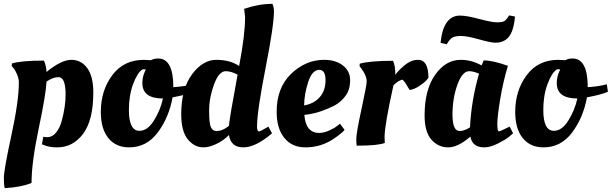

<svg xmlns="http://www.w3.org/2000/svg" viewBox="-24 -754 3180 998"><path d="M1 224C57.7 220.7 104 211.7 140 197C140 125.7 152.3 31.7 177 -85C201.7 -201.7 215.3 -283.3 218 -330C240 -345.3 260.7 -353 280 -353C304.7 -353 317 -323 317 -263C317 -221 310.3 -175.3 297 -126C290.3 -101.3 280.5 -81 267.5 -65C254.5 -49 239.3 -41 222 -41C214 -41 207 -41.7 201 -43L194 -4L204 0C222.7 8 246 12 274 12C328 12 372.7 -11.5 408 -58.5C443.3 -105.5 461 -177.3 461 -274C461 -329.3 450.5 -371.3 429.5 -400C408.5 -428.7 380.8 -443 346.5 -443C312.2 -443 269.3 -422 218 -380C216 -405.3 211.3 -425 204 -439C124.7 -439 69.3 -434 38 -424L37 -411L46 -400C52.7 -392 59 -380.8 65 -366.5C71 -352.2 74 -338.7 74 -326C74 -261.3 61 -169.2 35 -49.5C9 70.2 -4 143.7 -4 171C-4 198.3 -2.3 216 1 224Z M647 12C707.7 12 757.3 -13.8 796 -65.5C834.7 -117.2 860.3 -178 873 -248L893 -252C930.3 -259.3 960 -267.7 982 -277L976 -316L960 -312C932 -306 904.3 -302.3 877 -301C877 -400.3 850.7 -450 798 -450C784 -450 771.3 -447 760 -441L724 -443C654 -443 599.2 -416.3 559.5 -363C519.8 -309.7 500 -246 500 -172C500 -114 513 -68.8 539 -36.5C565 -4.2 601 12 647 12ZM701 -74C664.3 -74 646 -110 646 -182C646 -232.7 653.3 -277.7 668 -317C682.7 -356.3 698.3 -381.3 715 -392C717 -393.3 720 -394 724 -394C728 -394 731.3 -393.3 734 -392L729 -382C720.3 -363.3 716 -343.3 716 -322C716 -268.7 751.7 -242 823 -242C814.3 -202 798.8 -164 776.5 -128C754.2 -92 729 -74 701 -74Z M1390 -61 1371 -96 1361 -90C1339.7 -77.3 1327 -71 1323 -71C1315.7 -71 1312 -79 1312 -95C1312 -148.3 1326.7 -249.5 1356 -398.5C1385.3 -547.5 1400 -646.3 1400 -695C1400 -709.7 1397.3 -722.7 1392 -734C1344 -734 1295 -725.3 1245 -708L1250 -666C1250 -604 1239.7 -519 1219 -411C1187 -432.3 1147.5 -443 1100.5 -443C1053.5 -443 1011.3 -417.8 974 -367.5C936.7 -317.2 918 -248 918 -160C918 -101.3 929.3 -58 952 -30C974.7 -2 1002 12 1034 12C1052.7 12 1074.3 6.3 1099 -5C1123.7 -16.3 1146 -32 1166 -52C1172.7 -9.3 1197.5 12 1240.5 12C1283.5 12 1333.3 -12.3 1390 -61ZM1149 -384C1167.7 -384 1188.3 -378 1211 -366C1183 -215.3 1168 -126.7 1166 -100C1144.7 -82 1123 -73 1101 -73C1088.3 -73 1078.8 -79.3 1072.5 -92C1066.2 -104.7 1063 -133.5 1063 -178.5C1063 -223.5 1071.5 -269 1088.5 -315C1105.5 -361 1125.7 -384 1149 -384Z M1414 -173C1414 -115 1427.3 -69.7 1454 -37C1480.7 -4.3 1517 12 1563 12C1609 12 1651.3 1.3 1690 -20C1704 -28 1719 -38 1735 -50C1751 -62 1761.7 -71.7 1767 -79L1743 -111L1728 -99C1718 -91 1704 -83 1686 -75C1668 -67 1651 -63 1635 -63C1588.3 -63 1562.7 -94.3 1558 -157L1582 -160C1621.3 -166 1664.7 -180.7 1712 -204C1735.3 -216 1755.2 -233 1771.5 -255C1787.8 -277 1796 -304.2 1796 -336.5C1796 -368.8 1783.3 -394.7 1758 -414C1732.7 -433.3 1700.3 -443 1661 -443C1597 -443 1539.8 -418.8 1489.5 -370.5C1439.2 -322.2 1414 -256.3 1414 -173ZM1638 -249C1618 -226.3 1591 -212 1557 -206C1557 -243.3 1563.8 -283.5 1577.5 -326.5C1591.2 -369.5 1610.7 -391 1636 -391C1657.3 -391 1668 -373 1668 -337C1668 -301 1658 -271.7 1638 -249Z M1837 3C1906.3 3 1952.7 -1.7 1976 -11C1975.3 -17 1975 -27.3 1975 -42C1975 -82.7 1990.3 -172 2021 -310C2033.7 -324 2048.3 -334 2065 -340C2070.3 -340 2078.3 -331 2089 -313C2099.7 -295 2105.3 -286 2106 -286C2122 -288.7 2138.5 -295.7 2155.5 -307C2172.5 -318.3 2183.8 -327.2 2189.5 -333.5L2203 -349C2203 -411.7 2185 -443 2149 -443C2124.3 -443 2100.3 -433 2077 -413C2053.7 -393 2038.3 -377 2031 -365C2031 -396.3 2027 -420.7 2019 -438C1939.7 -438 1882 -433 1846 -423L1845 -410L1854 -398C1872.7 -373.3 1882 -350.7 1882 -330C1882 -318 1873 -270.3 1855 -187C1837 -103.7 1828 -52.5 1828 -33.5C1828 -14.5 1828.7 -2.3 1830 3Z M2479 -414C2444.3 -433.3 2408.3 -443 2371 -443C2319 -443 2274.7 -417.2 2238 -365.5C2201.3 -313.8 2183 -243.3 2183 -154C2183 -96.7 2194.8 -54.7 2218.5 -28C2242.2 -1.3 2271.2 12 2305.5 12C2339.8 12 2378.3 -6.7 2421 -44C2427.7 -6.7 2451.7 12 2493 12C2514.3 12 2538.3 5.2 2565 -8.5C2591.7 -22.2 2609.8 -33 2619.5 -41L2643 -61L2625 -96L2613 -90C2587.7 -77.3 2573 -71 2569 -71C2563.7 -71 2561 -83.8 2561 -109.5C2561 -135.2 2566 -178.2 2576 -238.5C2586 -298.8 2599.3 -356.7 2616 -412C2563.3 -430.7 2521.3 -440 2490 -440C2484 -424 2480.3 -415.3 2479 -414ZM2365 -73C2340.3 -73 2328 -101.3 2328 -158C2328 -214.7 2336.5 -266.5 2353.5 -313.5C2370.5 -360.5 2391 -384 2415 -384C2429 -384 2446 -379.7 2466 -371C2439.3 -279 2423.7 -186 2419 -92C2399 -79.3 2381 -73 2365 -73ZM2266 -531 2298 -524C2308 -541.3 2317.8 -552.8 2327.5 -558.5C2337.2 -564.2 2352.2 -567 2372.5 -567C2392.8 -567 2423.8 -561.2 2465.5 -549.5C2507.2 -537.8 2535.7 -532 2551 -532C2593 -532 2621.7 -551.7 2637 -591C2645 -611.7 2650.3 -637.3 2653 -668L2622 -674C2612.7 -658 2604.3 -648 2597 -644C2589.7 -640 2577 -638 2559 -638C2541 -638 2510.2 -643.8 2466.5 -655.5C2422.8 -667.2 2389.7 -673 2367 -673C2309 -673 2275.3 -625.7 2266 -531Z M2801 12C2861.7 12 2911.3 -13.8 2950 -65.5C2988.7 -117.2 3014.3 -178 3027 -248L3047 -252C3084.3 -259.3 3114 -267.7 3136 -277L3130 -316L3114 -312C3086 -306 3058.3 -302.3 3031 -301C3031 -400.3 3004.7 -450 2952 -450C2938 -450 2925.3 -447 2914 -441L2878 -443C2808 -443 2753.2 -416.3 2713.5 -363C2673.8 -309.7 2654 -246 2654 -172C2654 -114 2667 -68.8 2693 -36.5C2719 -4.2 2755 12 2801 12ZM2855 -74C2818.3 -74 2800 -110 2800 -182C2800 -232.7 2807.3 -277.7 2822 -317C2836.7 -356.3 2852.3 -381.3 2869 -392C2871 -393.3 2874 -394 2878 -394C2882 -394 2885.3 -393.3 2888 -392L2883 -382C2874.3 -363.3 2870 -343.3 2870 -322C2870 -268.7 2905.7 -242 2977 -242C2968.3 -202 2952.8 -164 2930.5 -128C2908.2 -92 2883 -74 2855 -74Z"/></svg>

Font: Oleo Script
Style: Regular
Weight: 400
Designer: Soytutype
Foundry: Soytutype
Version: Version 1.002